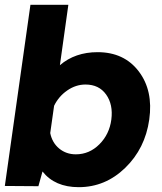

<svg xmlns="http://www.w3.org/2000/svg" viewBox="-26 -771 669 795"><path d="M378 -555Q488 -555 548.5 -475.5Q609 -396 592 -276Q575 -156 492.5 -76Q410 4 300 4Q201 4 150 -61L133 0L-6 -1L100 -751H257L222 -501Q285 -555 378 -555ZM288 -132Q344 -132 385.5 -173.5Q427 -215 435 -276Q443 -338 413.5 -379.5Q384 -421 328 -421Q288 -421 252.5 -396.5Q217 -372 198 -333L182 -220Q190 -180 219 -156Q248 -132 288 -132Z"/></svg>

Font: Oakes Grotesk Bold
Style: Italic
Weight: 700
Italic angle: -8°
Designer: Samuel Oakes
Foundry: Samuel Oakes
Version: Version 1.000;PS 001.000;hotconv 1.0.88;makeotf.lib2.5.64775